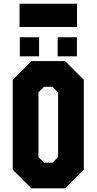

<svg xmlns="http://www.w3.org/2000/svg" viewBox="-20 -1036 531 1056"><path d="M153 0 50 -103V-597L153 -700H338L441 -597V-103L338 0ZM222 -141.5H269L299.5 -172V-528L269 -558.5H222L191.5 -528V-172ZM297 -726V-831H403V-726ZM89 -726V-831H195V-726ZM87.5 -887.5V-1015.5H403.5V-887.5Z"/></svg>

Font: Tourney Condensed Black
Style: Regular
Weight: 900
Width: 3
Designer: Tyler Finck
Foundry: Etcetera Type Co
Version: Version 1.010; ttfautohint (v1.8.3)